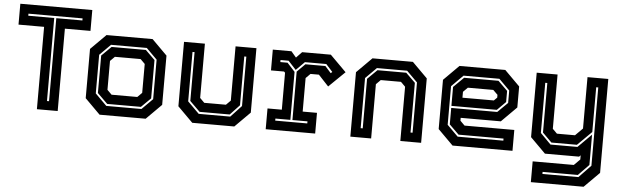

<svg xmlns="http://www.w3.org/2000/svg" viewBox="-53 -899 4207 1297"><g transform="rotate(5 2050.5 -250.0)"><path d="M211 0V-558.5H37.5V-700H525.5V-558.5H352V0ZM274 -61H288V-624H465V-638H98V-624H274Z M636 0 533 -103V-437L636 -540H948.5L1051.5 -437V-103L948.5 0ZM676 -63H914.5L987.5 -136V-404L914.5 -477H672L598 -403V-141ZM681 -77 612 -145V-399L677 -463H909.5L973.5 -400V-140L909.5 -77ZM705 -141.5H879.5L910 -172V-368L879.5 -398.5H705L674.5 -368V-172Z M1264.5 0 1161.5 -103V-540H1303V-172L1333.5 -141.5H1480.5L1511 -172V-540H1652.5V-103L1549.5 0ZM1302.5 -64H1516.5L1589.5 -142V-477H1575.5V-146L1511.5 -78H1307.5L1238.5 -146V-477H1224.5V-142Z M1762.5 0V-141H1859.5V-391.5L1852 -399H1763.5V-540H1890L1924 -500L1962.5 -540H2157L2266.5 -430.5L2157.5 -324.5L2088.5 -398.5H2031.5L2001 -368V-140.5H2098V0ZM1821.5 -63.5H2039V-77.5H1937V-406L1991.5 -460.5H2127L2167 -415.5L2177 -424.5L2132 -474.5H1987L1929.5 -417L1876.5 -474.5H1821.5V-460.5H1870.5L1923 -403V-77.5H1821.5Z M2336.5 0V-437L2439.5 -540H2713.5L2816.5 -437V0H2675.5V-368L2645 -398.5H2508L2477.5 -368V0ZM2401 -63H2415V-399L2480 -463H2675L2739 -400V-63H2753V-404L2680 -477H2475L2401 -403Z M3340 -540 3443 -437V-294.5L3340 -191.5H3068V-172L3098.5 -141.5H3436V0H3029.5L2926.5 -103V-437L3029.5 -540ZM3300.5 -463 3364.5 -400V-324.5L3306.5 -266.5H2998.5V-395L3067.5 -463ZM3305.5 -477H3062.5L2984.5 -399V-137L3058.5 -63H3368.5V-77H3063.5L2998.5 -141V-252.5H3310.5L3378.5 -319.5V-404ZM3271 -398.5H3098.5L3068 -368V-328H3281L3302 -349V-368Z M3656 0 3553 -103V-540H3694.5V-172L3725 -141.5H3847.5L3897.5 -191.5V-540H4038.5V97L3935.5 200H3578V59H3857L3897.5 18.5V-10L3887.5 0ZM3651 138H3895L3976 54V-477H3962V-173.5L3866 -78.5H3693L3630.5 -141V-477H3616.5V-137L3688 -64.5H3871L3962 -155.5V50L3890 124H3651Z"/></g></svg>

Font: Tourney
Style: Bold
Weight: 700
Designer: Tyler Finck
Foundry: Etcetera Type Co
Version: Version 1.015